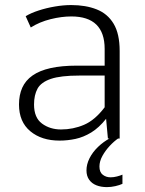

<svg xmlns="http://www.w3.org/2000/svg" viewBox="-20 -559 585 774"><path d="M220.2 7.8Q147.5 7.8 102.1 -30Q56.6 -67.9 56.6 -137.7Q56.6 -176.3 69.8 -205.6Q83 -234.9 111.1 -254.6Q139.2 -274.4 183.6 -284.4Q228 -294.4 290.5 -294.4H401.9V-361.8Q401.9 -427.2 368.2 -460Q334.5 -492.7 267.6 -492.7Q228 -492.7 183.8 -481.7Q139.6 -470.7 104 -448.2L83.5 -493.7Q105 -506.8 136 -516.8Q167 -526.9 201.2 -532.7Q235.4 -538.6 267.1 -538.6Q325.7 -538.6 369.6 -521.2Q413.6 -503.9 438 -463.4Q462.4 -422.9 462.4 -353.5V-0.5H415L407.7 -80.1Q378.9 -43.9 347.7 -24.9Q316.4 -5.9 284.2 1Q252 7.8 220.2 7.8ZM226.1 -37.1Q274.9 -37.1 318.8 -55.9Q362.8 -74.7 401.9 -126.5V-254.4H299.8Q224.6 -254.4 185.1 -241Q145.5 -227.5 131.3 -201.7Q117.2 -175.8 117.2 -137.7Q117.2 -84.5 149.4 -60.8Q181.6 -37.1 226.1 -37.1ZM411.1 195.3Q387.2 195.3 368.7 188Q350.1 180.7 339.4 165.5Q328.6 150.4 328.6 127.9Q328.6 103.5 340.8 79.1Q353 54.7 375 33.4Q397 12.2 424.3 -2.4H458.5Q440.4 9.8 422.6 28.8Q404.8 47.9 392.8 69.6Q380.9 91.3 380.9 112.3Q380.9 135.3 394.3 145.5Q407.7 155.8 425.8 155.8Q438.5 155.8 451.7 152.3Q464.8 148.9 473.6 145V182.1Q461.9 187.5 444.8 191.4Q427.7 195.3 411.1 195.3Z"/></svg>

Font: Comme ExtraLight
Style: Regular
Weight: 250
Version: Version 1.000;gftools[0.9.27]